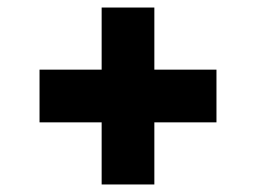

<svg xmlns="http://www.w3.org/2000/svg" viewBox="-20 -553 680 510"><path d="M250 -63V-533H390V-63ZM85 -228V-368H555V-228Z"/></svg>

Font: Figtree Light Black
Style: Regular
Weight: 900
Version: Version 2.000